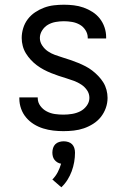

<svg xmlns="http://www.w3.org/2000/svg" viewBox="-20 -548 540 814"><path d="M249 8Q227 8 205.5 5.5Q184 3 163 -3.5Q142 -10 123.5 -21.5Q105 -33 91 -49.5Q77 -66 69.5 -87Q62 -108 62 -130V-135H140V-132Q140 -114 151 -99Q162 -84 178.5 -75.5Q195 -67 213 -64.5Q231 -62 249 -62Q267 -62 285.5 -65Q304 -68 320 -76Q336 -84 347.5 -99.5Q359 -115 359 -133Q359 -151 349 -165.5Q339 -180 324.5 -189.5Q310 -199 294 -205Q278 -211 261.5 -216Q245 -221 228.5 -226.5Q212 -232 196 -238.5Q180 -245 165 -253Q150 -261 136 -271.5Q122 -282 110.5 -294.5Q99 -307 90 -321.5Q81 -336 76.5 -353Q72 -370 72 -387Q72 -408 78.5 -429Q85 -450 98 -467Q111 -484 129 -496Q147 -508 167 -515.5Q187 -523 208.5 -525.5Q230 -528 251 -528Q272 -528 293 -525.5Q314 -523 334 -516Q354 -509 372 -497.5Q390 -486 403 -469.5Q416 -453 423 -432.5Q430 -412 430 -391V-385H352V-388Q352 -405 342.5 -420Q333 -435 318 -443.5Q303 -452 285.5 -455Q268 -458 251 -458Q234 -458 216.5 -455Q199 -452 184 -443.5Q169 -435 159 -419.5Q149 -404 149 -387Q149 -370 159 -355Q169 -340 183 -330.5Q197 -321 213.5 -315Q230 -309 246.5 -304Q263 -299 279 -293.5Q295 -288 311 -281.5Q327 -275 342.5 -267Q358 -259 371.5 -248.5Q385 -238 397 -225.5Q409 -213 418 -198.5Q427 -184 431.5 -167Q436 -150 436 -133Q436 -111 428.5 -90Q421 -69 407.5 -52Q394 -35 375 -23Q356 -11 335.5 -4Q315 3 293 5.5Q271 8 249 8ZM240 246 202 213Q216 199 225 181.5Q234 164 239 146Q231 145 223.5 140.5Q216 136 211 129.5Q206 123 204 115Q202 107 202 99Q202 89 205 79.5Q208 70 214.5 63.5Q221 57 230.5 54Q240 51 250 51Q260 51 269.5 54Q279 57 285.5 63.5Q292 70 295 79.5Q298 89 298 99Q298 119 294.5 139Q291 159 284 178Q277 197 266 214.5Q255 232 240 246Z"/></svg>

Font: Iosevka Fixed
Style: Regular
Weight: 400
Monospace: yes
Designer: Belleve Invis
Foundry: Belleve Invis
Version: Version 33.2.4